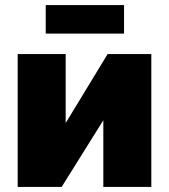

<svg xmlns="http://www.w3.org/2000/svg" viewBox="-20 -740 669 760"><path d="M161 -607V-720H471V-607ZM50 0V-526H240V-253L406 -526H579V0H389V-264L224 0Z"/></svg>

Font: Raleway-v4020 Black
Style: Regular
Weight: 900
Designer: Matt McInerney, Pablo Impallari, Rodrigo Fuenzalida
Foundry: Matt McInerney, Pablo Impallari, Rodrigo Fuenzalida
Version: Version 4.020;PS 004.020;hotconv 1.0.88;makeotf.lib2.5.64775